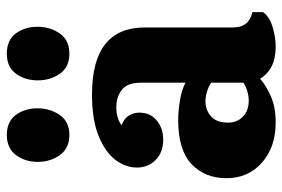

<svg xmlns="http://www.w3.org/2000/svg" viewBox="-156 -686 848 577"><g transform="rotate(-90 268.5 -397.0)"><path d="M190 7Q115 7 68.5 -34.5Q22 -76 22 -141Q22 -206 64.5 -246Q107 -286 196 -286Q225 -286 257 -280.5Q289 -275 309 -264V-397Q309 -439 287.5 -455.5Q266 -472 235 -472Q202 -472 181 -456Q201 -449 210 -434.5Q219 -420 219 -403Q219 -370 195.5 -350.5Q172 -331 138 -331Q100 -331 77 -353.5Q54 -376 54 -410Q54 -444 77 -474.5Q100 -505 148.5 -525Q197 -545 274 -545Q475 -545 475 -386V-121Q475 -73 521 -63V-31Q508 -12 477 -2.5Q446 7 417 7Q349 7 321 -40Q301 -22 268 -7.5Q235 7 190 7ZM255 -74Q269 -74 284 -78.5Q299 -83 309 -90V-187Q299 -194 283.5 -199Q268 -204 253 -204Q227 -204 208 -187.5Q189 -171 189 -136Q189 -109 207 -91.5Q225 -74 255 -74ZM396 -613Q356 -613 336 -641.5Q316 -670 316 -708Q316 -746 336 -773.5Q356 -801 396 -801Q437 -801 457 -774Q477 -747 477 -709Q477 -671 457 -642Q437 -613 396 -613ZM152 -613Q112 -613 91.5 -641.5Q71 -670 71 -708Q71 -746 91.5 -773.5Q112 -801 152 -801Q192 -801 212 -774Q232 -747 232 -709Q232 -671 212 -642Q192 -613 152 -613Z"/></g></svg>

Font: Calistoga
Style: Regular
Weight: 400
Designer: Yvonne Schuttler, Eben Sorkin
Foundry: www.sorkintype.com
Version: Version 1.010; ttfautohint (v1.8.4.7-5d5b)